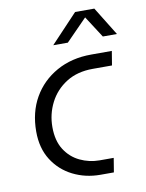

<svg xmlns="http://www.w3.org/2000/svg" viewBox="-80 -758 621 816"><g transform="rotate(-10 230.0 -350.0)"><path d="M287 0Q223 0 169 -27Q115 -54 82.5 -105Q50 -156 50 -228Q50 -311 86 -374Q122 -437 187 -473.5Q252 -510 337 -510H426L416 -449H333Q266 -449 218.5 -419Q171 -389 146 -340Q121 -291 121 -235Q121 -176 145.5 -137.5Q170 -99 210 -80Q250 -61 294 -61H355L345 0ZM185 -577 301 -700H384L460 -577H399L339 -670L248 -577Z"/></g></svg>

Font: MuseoModerno Light
Style: Italic
Weight: 300
Italic angle: -9°
Designer: Pablo Cosgaya, Héctor Gatti, Marcela Romero, and the Authors of The MuseoModerno Project.
Foundry: Omnibus-Type Team
Version: Version 1.003